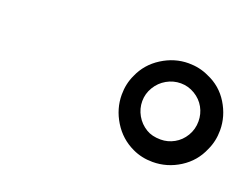

<svg xmlns="http://www.w3.org/2000/svg" viewBox="-51 -739 535 411"><g transform="rotate(20 216.5 -533.5)"><path d="M209 -534Q209 -559 219 -580Q232 -610 260.5 -628Q289 -646 321 -646Q346 -646 367 -636Q398 -623 415.5 -594.5Q433 -566 433 -534Q433 -509 423 -488Q410 -457 381.5 -439Q353 -421 320 -421Q295 -421 274 -431Q244 -445 226.5 -473.5Q209 -502 209 -534ZM320 -472Q336 -472 350.5 -480Q365 -488 374 -503Q383 -518 383 -536Q383 -553 375 -567.5Q367 -582 352 -591Q337 -600 320 -600Q303 -600 288 -591.5Q273 -583 264 -568Q255 -553 255 -536Q255 -519 263.5 -504Q272 -489 287 -480Q300 -472 320 -472Z"/></g></svg>

Font: Ibarra Real Nova
Style: Italic
Weight: 400
Italic angle: -22°
Designer: Jose Maria Ribagorda & Octavio Pardo
Foundry: Octavio Pardo
Version: Version 1.014